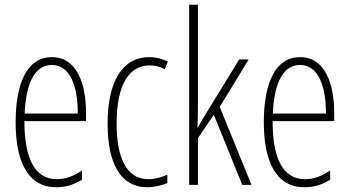

<svg xmlns="http://www.w3.org/2000/svg" viewBox="-20 -780 1475 810"><path d="M199 -539C96 -539 46 -433 46 -264C46 -97 98 10 218 10C260 10 296 -3 326 -22V-61C290 -36 256 -24 220 -24C128 -24 83 -109 83 -269H343V-303C343 -425 305 -539 199 -539ZM199 -506C277 -506 309 -412 308 -301H84C90 -439 132 -506 199 -506Z M602 10C629 10 662 3 686 -8V-43C659 -31 632 -24 606 -24C512 -24 472 -117 472 -259C472 -422 524 -504 611 -504C634 -504 655 -499 675 -488L688 -520C665 -532 639 -539 609 -539C499 -539 434 -440 434 -258C434 -91 488 10 602 10Z M815 -365V-760H778V0H815V-197L882 -296L1002 0H1041L907 -329L1029 -529H989L846 -296C834 -277 827 -264 815 -242H813C815 -285 815 -321 815 -365Z M1246 -539C1143 -539 1093 -433 1093 -264C1093 -97 1145 10 1265 10C1307 10 1343 -3 1373 -22V-61C1337 -36 1303 -24 1267 -24C1175 -24 1130 -109 1130 -269H1390V-303C1390 -425 1352 -539 1246 -539ZM1246 -506C1324 -506 1356 -412 1355 -301H1131C1137 -439 1179 -506 1246 -506Z"/></svg>

Font: Noto Sans Ethiopic ExtraCondensed ExtraLight
Style: Regular
Weight: 200
Width: 2
Designer: Monotype Design Team
Foundry: Monotype Imaging Inc.
Version: Version 2.102